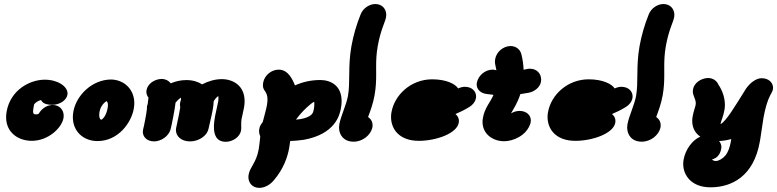

<svg xmlns="http://www.w3.org/2000/svg" viewBox="-20 -687 3801 939"><path d="M135.8 1.7C215.7 1.7 282 -61.1 290.5 -109.5C291.2 -113.3 291.5 -117 291.5 -120.7C291.5 -149.2 271.8 -173.6 237.7 -173.6C213.5 -173.6 186 -159.4 169.8 -131.6C168.9 -130.8 166 -127.8 158.3 -127.8C156.9 -127.8 155.3 -127.7 153.7 -127.7C148 -127.7 141.7 -129.2 141.7 -142.1C141.7 -145.2 142 -148.8 142.8 -153.3C143.1 -155.8 143.5 -158.3 144.2 -162C147.5 -181 145.2 -176.1 159.6 -188.6C160.7 -189.6 172 -195.7 179.6 -197.6C184.7 -197.3 183.5 -174.4 236.1 -174.4C268.4 -174.4 304.5 -193.7 309.8 -223.9C310.2 -226 310.3 -228.1 310.3 -230.2C310.3 -264 263.4 -297.3 198.6 -297.3C127.6 -297.3 31.3 -248.4 12.4 -141.3C10.7 -131.6 9.9 -122.4 9.9 -113.6C9.9 -39.4 68.3 1.7 135.8 1.7Z M634 -154.2C634.2 -155.5 634.1 -154.5 634.8 -159.3C636.2 -167.4 636.8 -175.4 636.8 -183.1C636.8 -247 591 -295.4 525.5 -298.2L524.9 -298.2H524.3C428.9 -298.2 352.5 -219 338.8 -141.2C337.1 -131.7 336.3 -122.6 336.3 -113.9C336.3 -42.5 389.8 2.9 456.6 2.9C559.6 2.9 622.4 -88.5 634 -154.2ZM506.7 -160C499.2 -117.3 481.1 -104.1 474.9 -101C473 -101.9 465.3 -105.4 465.3 -124.1C465.3 -128.9 465.8 -134.5 467 -141.4C471.6 -167.3 488.8 -185.1 500.8 -192.6C503.1 -190.6 508 -186.7 508 -173.5C508 -169.8 507.7 -165.3 506.7 -160Z M861.2 -185.9 860.7 -183.2C859.7 -177.2 859.6 -171.1 861.5 -161.8L855.2 -126.4C850.5 -105.5 846.9 -85 841.4 -61L841.2 -59.5C840.6 -56.5 840.4 -53.5 840.4 -50.6C840.4 -21.1 866.1 4.5 909.4 4.5C948.6 4.5 991.1 -19.3 999.7 -56.7L1014.8 -123.1C1016.4 -130.2 1018.3 -138.7 1020.2 -149.4C1022.4 -162.2 1024.3 -174.4 1025.3 -192.6C1029.5 -199.6 1036.6 -209.3 1047.2 -217.4C1048.2 -213.6 1049.8 -206.1 1046.7 -188.6C1042.2 -163.2 1036.2 -143.8 1031.9 -119.4C1029.1 -103.5 1026.2 -84.4 1026.2 -65.9C1026.2 -28.4 1037.8 6.4 1084.3 6.4C1117.4 6.4 1153.3 -16.3 1159.1 -49.5C1159.7 -52.6 1159.8 -56.4 1159.8 -60.7C1159.8 -66.3 1159.6 -72.9 1159.6 -79.8C1159.6 -87.9 1159.9 -96.5 1161.4 -105C1161.6 -106.4 1161.9 -108.2 1162.8 -111.7L1162.9 -112.3L1163 -112.8C1165.1 -124.5 1169.6 -139.6 1173.4 -161.3C1175.4 -172.5 1176.3 -182.9 1176.3 -192.6C1176.3 -269.5 1118.1 -300 1064.7 -300C1030.6 -300 997.3 -289.4 968.4 -274.4C949.8 -286.6 923.9 -295.4 891.5 -295.4C863.4 -295.4 836.9 -289 815.1 -279.3L811.8 -283C803.6 -292.9 789 -300.9 770.3 -300.9H768.8C736.6 -299.7 702.2 -278.3 696.5 -245.8C696 -243.3 695.8 -240.8 695.8 -238.3C695.8 -227.5 699.9 -217.3 706.1 -209.6L702.3 -177.2C702.2 -176.8 700.4 -175.1 698.9 -166.9C698.4 -164.1 698.1 -161.4 698.7 -155.3C697.6 -148.2 696.5 -137.8 695 -129.4C691.5 -109.4 688.4 -91.4 683.5 -68.9C682.8 -65.2 681.7 -63.8 679.9 -53.7L679.3 -50.5C678.8 -47.8 678.6 -45 678.6 -42.3C678.6 -17.2 699 4.5 733.7 4.5C765.2 4.5 806 -18.9 814.8 -57.2C815.7 -62.1 816.9 -63.7 819.3 -76.5C824.4 -99.7 829.3 -126.6 833.8 -152.3C835.6 -162.6 836.6 -172.5 838.6 -185.2C844.6 -192.7 854.1 -202.5 864.7 -209.5C864.8 -208.5 865 -206 865.2 -199.1C864.9 -198.3 862.7 -194.5 861.2 -185.9Z M1265.2 -91C1261.9 -82.9 1252.2 -80 1247.7 -54.6C1247.2 -51.6 1246.9 -48.6 1246.9 -45.4C1246.9 -38 1248.5 -29.7 1252.8 -19.6C1250.5 1.9 1248.7 23.5 1245.3 42.8C1233.4 109.9 1202.8 128 1195.8 167.7C1195.1 171.5 1194.8 175.2 1194.8 178.9C1194.8 207.4 1214.5 231.8 1248.6 231.8C1269.3 231.8 1298.7 220.4 1319.5 194.3C1366.5 138.9 1386 83.3 1394.5 35.3C1396.2 25.5 1397.7 16.2 1399.3 2.6C1418.7 1.9 1440.2 0.3 1465.8 -3.3C1618.6 -31.2 1641.2 -122.7 1647.4 -157.9C1649.7 -170.6 1650.7 -182.2 1650.7 -192.8C1650.7 -270.9 1594.7 -295.7 1546.1 -295.7C1500.1 -295.7 1458.4 -285.5 1422.6 -269.3C1410.9 -298.2 1389.5 -346.4 1343.2 -346.4H1342.3C1309.4 -346.4 1273.7 -320.7 1266.9 -282.3C1266.1 -277.6 1265.7 -273.5 1265.7 -269.8C1265.7 -241.4 1288.2 -241 1288.2 -200.8C1288.2 -193.1 1287.4 -184 1285.5 -172.9C1281.4 -150.1 1274.6 -127.9 1265.2 -91ZM1511.8 -140.4C1507.5 -126.4 1489.3 -107 1427.5 -101.9C1442 -122 1457.7 -140.2 1480.9 -162C1491.2 -171.1 1505.1 -184.1 1516.6 -189.4C1517.1 -186.8 1517.3 -183.1 1517.3 -178.9C1517.3 -171.9 1516.7 -163.1 1515.1 -154.4C1514.5 -150.7 1513.5 -145.8 1511.8 -140.4Z M1639.5 -79.1C1638.6 -73.8 1638.1 -68.6 1638.1 -63.4C1638.1 -26.5 1661.6 5.9 1709.6 5.9C1754.9 5.9 1792.4 -27.3 1800.7 -61.7L1800.9 -62.4L1801.4 -65.5C1802 -68.6 1802.2 -71.6 1802.2 -74.6C1802.2 -89.7 1795.4 -104.3 1780.1 -114.7C1790.6 -143.6 1804 -176.9 1811.9 -221.3C1818.6 -259.7 1819.7 -291.3 1819.7 -321.7C1819.7 -335 1819.5 -348 1819.5 -361.2C1819.5 -391.4 1820.5 -422.6 1827.1 -460.4C1841.7 -542.8 1863.5 -577.3 1868 -603.2C1868.7 -606.9 1869 -610.6 1869 -614.3C1869 -642.8 1849.3 -667.3 1815.3 -667.3C1788.6 -667.3 1756.1 -648.6 1743.7 -616.7C1723.7 -567.1 1708 -513.9 1698.4 -459.5C1681 -360.7 1693.8 -286.1 1681.7 -217.6C1674.2 -175.3 1646.4 -118.3 1639.5 -79.1Z M2028.7 1.8C2111.7 1.8 2214.3 -33.8 2223.6 -86.7C2224.1 -89.5 2224.4 -92.5 2224.4 -95.4C2224.4 -107.5 2219.6 -119.5 2207.6 -129.3C2229.2 -138.3 2251.8 -149.3 2276 -164.2C2291.4 -173.4 2304.5 -189.5 2307.7 -207.5C2308.1 -210.2 2308.4 -213 2308.4 -215.7C2308.4 -240.7 2287.9 -262.5 2253.3 -262.5C2243.9 -262.5 2234.8 -260.6 2220.5 -254.5C2207.3 -276.1 2162.9 -299.1 2093.7 -299.1C1990.1 -299.1 1909.6 -223.5 1894.5 -138.1C1893.1 -130.4 1892.4 -122.6 1892.4 -114.8C1892.4 -55.8 1932.4 1.8 2028.7 1.8Z M2398.9 -345.1C2395.4 -345.7 2400.8 -344.7 2396.3 -345.5C2395.1 -345.7 2399.5 -346.4 2388.4 -346.4C2355.3 -346.4 2318.8 -319.9 2311.9 -281.4C2311.5 -278.8 2311.3 -276.2 2311.3 -273.7C2311.3 -252.1 2327.6 -232.9 2355.7 -228C2367.4 -226.2 2378.1 -224.7 2393.6 -223.2C2378.4 -186.6 2350.7 -161.2 2341.7 -109.9C2340.5 -103.2 2339.9 -96.7 2339.9 -90.4C2339.9 -32.1 2389.6 3.7 2445.3 3.7C2489.1 3.7 2555 -23.1 2574.1 -83.4L2574.5 -84.7L2575.4 -89.8C2575.9 -92.5 2576.2 -95.3 2576.2 -97.9C2576.2 -122.8 2555.7 -144.5 2521 -144.5C2508.3 -144.5 2493.9 -141.3 2479.2 -132.5C2489.7 -152.2 2509.5 -179.5 2524.9 -226.7C2536.1 -228.1 2551.2 -230.6 2565.9 -233.5C2591.9 -238.2 2620.7 -258.7 2625.6 -286.8C2626.3 -290.5 2626.6 -294.2 2626.6 -297.8C2626.6 -326.9 2605.6 -350.9 2571.9 -350.9C2559.2 -350.9 2560.8 -349.4 2540.6 -346C2539.8 -370.4 2536.4 -396.8 2529.4 -423.2C2524.3 -443.5 2505.1 -461.8 2477 -461.8H2474.6C2441.7 -460.4 2408.1 -434.8 2401.6 -397.7C2400.8 -393.5 2400.5 -389.7 2400.5 -386C2400.5 -371.8 2405.2 -360.2 2407.8 -343.6C2406.2 -343.8 2403.4 -344.3 2398.9 -345.1Z M2794.2 1.8C2877.2 1.8 2979.8 -33.8 2989.1 -86.7C2989.6 -89.5 2989.9 -92.5 2989.9 -95.4C2989.9 -107.5 2985.1 -119.5 2973.1 -129.3C2994.7 -138.3 3017.2 -149.3 3041.4 -164.2C3056.9 -173.4 3069.9 -189.5 3073.1 -207.5C3073.6 -210.2 3073.8 -213 3073.8 -215.7C3073.8 -240.7 3053.4 -262.5 3018.7 -262.5C3009.3 -262.5 3000.3 -260.6 2985.9 -254.5C2972.7 -276.1 2928.3 -299.1 2859.1 -299.1C2755.6 -299.1 2675 -223.5 2660 -138.1C2658.6 -130.4 2657.9 -122.6 2657.9 -114.8C2657.9 -55.8 2697.9 1.8 2794.2 1.8Z M3048.6 -79.1C3047.7 -73.8 3047.2 -68.6 3047.2 -63.4C3047.2 -26.5 3070.7 5.9 3118.6 5.9C3164 5.9 3201.5 -27.3 3209.8 -61.7L3210 -62.4L3210.5 -65.5C3211.1 -68.6 3211.3 -71.6 3211.3 -74.6C3211.3 -89.7 3204.5 -104.3 3189.2 -114.7C3199.7 -143.6 3213.1 -176.9 3221 -221.3C3227.7 -259.7 3228.7 -291.3 3228.7 -321.7C3228.7 -335 3228.6 -348 3228.6 -361.2C3228.6 -391.4 3229.6 -422.6 3236.2 -460.4C3250.8 -542.8 3272.6 -577.3 3277.1 -603.2C3277.8 -606.9 3278.1 -610.6 3278.1 -614.3C3278.1 -642.8 3258.4 -667.3 3224.3 -667.3C3197.7 -667.3 3165.2 -648.6 3152.8 -616.7C3132.8 -567.1 3117.1 -513.9 3107.5 -459.5C3090.1 -360.7 3102.9 -286.1 3090.8 -217.6C3083.3 -175.3 3055.5 -118.3 3048.6 -79.1Z M3504.2 -79.9C3504.3 -80.9 3503.9 -80.6 3504.9 -85.9C3506.3 -93.7 3517.7 -118.8 3523.1 -149.5C3524.5 -157.5 3525.2 -165.7 3525.2 -174C3525.2 -207.6 3513.9 -243 3493.6 -273C3486.4 -290.3 3468.7 -305.5 3443 -305.5H3441.6C3408.5 -304.2 3374.8 -281.8 3369.2 -250.1C3368.6 -246.8 3368.3 -243.7 3368.3 -240.7C3368.3 -218.2 3382.8 -203.5 3382.8 -182C3382.8 -179.3 3382.6 -176.4 3382 -173.5C3380.4 -164.1 3371.9 -142.6 3367.4 -117.2C3366.1 -109.6 3365.4 -102.3 3365.4 -95.3C3365.4 -61.9 3380.1 -35.3 3405 -18.8C3365.8 -2.1 3331.9 44.4 3323.1 94.5C3321.9 101.2 3321.3 107.9 3321.3 114.7C3321.3 171.4 3362.8 229.1 3454.7 229.1C3557.4 229.1 3665.8 176.3 3695.7 7L3698.3 -7.3C3704.6 -43.3 3708.2 -79 3714.1 -112.3C3722.1 -157.6 3734.6 -198.1 3746.3 -219.8C3750.5 -227.3 3758.5 -241.1 3760 -249.7C3760.5 -252.4 3760.7 -255.1 3760.7 -257.7C3760.7 -283.3 3739 -304.5 3704.7 -304.5C3679.5 -304.5 3650.3 -284.3 3628.9 -254C3572.5 -163.8 3532.6 -96.1 3504.2 -79.9ZM3556.4 -6.9 3554.2 5.9C3549.4 32.9 3541.4 56.6 3527.6 73.4C3516.1 87.8 3495.3 100.4 3481.1 100.4C3471 100.4 3464.3 96.1 3463.2 93.6C3463.2 93.5 3463.2 93.1 3463.3 92.2C3463.5 91.1 3498.7 88.9 3507.4 39.5C3507.8 37.3 3508.1 34.9 3508.1 32.4C3508.1 23 3504.9 12.5 3496.7 2.6C3509.7 2 3527.1 1 3556.4 -6.9Z"/></svg>

Font: TudorRose
Style: BoldOblique
Weight: 500
Version: Version 001.000